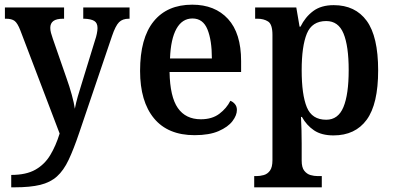

<svg xmlns="http://www.w3.org/2000/svg" viewBox="-20 -568 1683 821"><path d="M28 180Q92 180 131.5 157.5Q171 135 195 95Q219 55 235 3L67 -438Q55 -469 42.5 -478.5Q30 -488 5 -488H1V-536H254V-488H251Q221 -488 208 -478Q195 -468 195 -449Q195 -439 198 -427.5Q201 -416 206 -402L264 -235Q277 -199 287 -162.5Q297 -126 300 -103Q305 -129 312.5 -155Q320 -181 328 -206L387 -398Q391 -409 394 -423.5Q397 -438 397 -448Q397 -470 383 -478.5Q369 -487 340 -488H336V-536H534V-488H531Q504 -488 489 -473Q474 -458 459 -414L319 -1Q295 70 273.5 115.5Q252 161 223.5 186.5Q195 212 152 222.5Q109 233 42 233H28Z M812 10Q698 10 638.5 -62Q579 -134 579 -265Q579 -405 637 -476.5Q695 -548 802 -548Q899 -548 955 -487Q1011 -426 1011 -307V-260H705Q707 -154 740.5 -106Q774 -58 839 -58Q887 -58 918 -81.5Q949 -105 965 -137Q976 -133 984.5 -123Q993 -113 993 -98Q993 -75 974 -50Q955 -25 915 -7.5Q875 10 812 10ZM886 -318Q886 -396 867 -442.5Q848 -489 803 -489Q759 -489 734.5 -445Q710 -401 707 -318Z M1067 233V185H1076Q1092 185 1108 180.5Q1124 176 1134.5 161.5Q1145 147 1145 117V-419Q1145 -464 1126.5 -476Q1108 -488 1080 -488H1071V-536H1247L1261 -454H1265Q1285 -495 1319 -520.5Q1353 -546 1407 -546Q1499 -546 1548 -479Q1597 -412 1597 -267Q1597 -123 1548 -56Q1499 11 1406 11Q1355 11 1323 -10.5Q1291 -32 1271 -68H1267Q1270 -11 1270 45V119Q1270 148 1281 162Q1292 176 1307.5 180.5Q1323 185 1339 185H1356V233ZM1375 -56Q1426 -56 1448.5 -110Q1471 -164 1471 -268Q1471 -371 1449 -424.5Q1427 -478 1375 -478Q1314 -478 1292 -424Q1270 -370 1270 -268Q1270 -163 1292 -109.5Q1314 -56 1375 -56Z"/></svg>

Font: Noto Serif Myanmar SemiCondensed SemiBold
Style: Regular
Weight: 600
Width: 4
Designer: Ben Mitchell and the Monotype Design Team
Foundry: Monotype Imaging Inc.
Version: Version 2.106; ttfautohint (v1.8.4.7-5d5b)